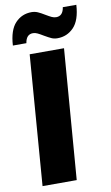

<svg xmlns="http://www.w3.org/2000/svg" viewBox="-101 -984 597 1035"><g transform="rotate(-10 197.0 -467.0)"><path d="M100 -712H288L232 0H45ZM149 -934Q167 -934 183 -927Q199 -920 220 -907Q240 -895 252 -889.5Q264 -884 276 -884Q313 -884 320 -931H394Q389 -847 352.5 -809Q316 -771 263 -771Q245 -771 230.5 -777.5Q216 -784 192 -798Q174 -809 161.5 -815Q149 -821 137 -821Q100 -821 93 -774H19Q24 -858 60 -896Q96 -934 149 -934Z"/></g></svg>

Font: Muli Black
Style: Italic
Weight: 900
Italic angle: -4.541°
Designer: Vernon Adams
Foundry: Vernon Adams
Version: Version 2.001